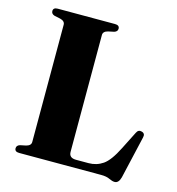

<svg xmlns="http://www.w3.org/2000/svg" viewBox="-107 -792 829 900"><g transform="rotate(15 308.0 -342.0)"><path d="M346.5 -664 318 -658Q294.5 -652 294.5 -634.5V-67.5Q294.5 -38 328.5 -38H389.5Q428 -38 459 -59.2Q490 -80.5 523 -146.5L566.5 -232.5Q575 -250.5 592 -245.5Q610.5 -240.5 605 -220L557.5 -14Q549.5 15.5 530 15.5Q518.5 15.5 502.8 7.8Q487 0 461 0H63Q41 0 41 -17Q41 -31 57 -36L85.5 -42Q109 -48 109 -65.5V-634.5Q109 -652 85.5 -658L57 -664Q41 -669 41 -683Q41 -700 63 -700H340.5Q362.5 -700 362.5 -683Q362.5 -669 346.5 -664Z"/></g></svg>

Font: Fraunces 72pt S000
Style: Bold
Weight: 700
Version: Version 1.000; ttfautohint (v1.8.3)